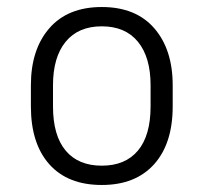

<svg xmlns="http://www.w3.org/2000/svg" viewBox="-20 -517 580 547"><path d="M472 -274V-214Q472 -108 419 -49Q366 10 270 10Q173 10 120.5 -49Q68 -108 68 -214V-274Q68 -376 120.5 -436.5Q173 -497 270 -497Q367 -497 419.5 -436.5Q472 -376 472 -274ZM409 -274Q409 -354 373 -398Q337 -442 270 -442Q203 -442 167 -398Q131 -354 131 -274V-214Q131 -131 167 -88Q203 -45 270 -45Q337 -45 373 -88Q409 -131 409 -214Z"/></svg>

Font: Inria Sans Light
Style: Regular
Weight: 300
Designer: Black Foundry Team
Foundry: Black Foundry
Version: Version 1.2; ttfautohint (v1.8.3)